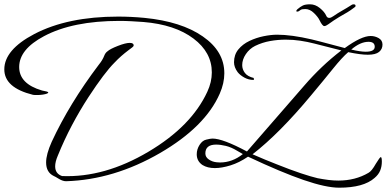

<svg xmlns="http://www.w3.org/2000/svg" viewBox="-113 -748 1795 891"><path d="M1528 -728Q1537 -728 1537 -721Q1537 -716 1531 -713Q1521 -705 1513 -700Q1505 -695 1499 -691Q1486 -684 1461 -669Q1436 -654 1410 -635Q1399 -627 1392 -627Q1383 -627 1370 -654Q1363 -669 1344 -687.5Q1325 -706 1304 -706Q1296 -706 1289.5 -705Q1283 -704 1278 -699Q1272 -694 1266 -694Q1262 -694 1262 -697Q1262 -700 1267 -705Q1281 -717 1292.5 -722.5Q1304 -728 1326 -728Q1350 -728 1371.5 -710.5Q1393 -693 1401 -675Q1405 -665 1415 -665Q1423 -665 1434 -673Q1454 -687 1474.5 -698.5Q1495 -710 1520 -726Q1522 -727 1524 -727.5Q1526 -728 1528 -728ZM194 93Q179 93 162 83Q151 76 145 73Q139 70 137 69Q101 52 101 6Q101 -32 127 -90Q209 -267 345 -447Q363 -469 371 -490Q376 -503 386 -510Q398 -521 434 -535Q470 -549 489 -549Q509 -549 507 -535Q506 -531 482 -514Q466 -502 450 -488Q434 -474 418 -457Q372 -411 298 -298Q257 -235 221 -167Q185 -99 155 -25Q143 3 143 24Q143 58 175 69Q372 77 576 -44Q775 -162 849 -322Q870 -367 870 -412Q870 -505 785 -569Q699 -634 552 -646Q524 -648 496 -649.5Q468 -651 441 -651Q224 -651 91 -580Q-24 -519 -24 -437Q-24 -359 82 -328Q111 -323 111 -319Q111 -313 86 -309Q79 -308 72.5 -307.5Q66 -307 60 -307Q55 -307 50 -307Q45 -307 40 -308Q-93 -341 -93 -426Q-93 -517 46 -590Q201 -671 435 -671Q495 -671 558 -665Q729 -648 828 -579Q928 -510 928 -408Q928 -362 907 -314Q840 -160 630 -38Q416 86 194 93ZM1461 123Q1400 123 1296.5 87.5Q1193 52 1038 -21Q997 7 956.5 19.5Q916 32 884 32Q850 32 827 18Q800 0 800 -32Q800 -55 813 -75.5Q826 -96 844 -100Q864 -105 873 -105Q921 -105 1033 -45L1300 -352Q1338 -396 1380.5 -436.5Q1423 -477 1471 -514L1345 -546Q1314 -554 1281 -559Q1248 -564 1213 -564Q1176 -564 1140 -557.5Q1104 -551 1071 -535Q1045 -522 1028 -497Q1011 -472 1011 -446Q1011 -426 1023.5 -409.5Q1036 -393 1065 -386Q1064 -385 1065 -381Q1066 -377 1064 -377Q1041 -377 1021 -388Q1001 -399 990 -413Q973 -436 973 -459Q973 -494 993 -518.5Q1013 -543 1044.5 -558Q1076 -573 1110.5 -580Q1145 -587 1173 -587Q1206 -587 1246.5 -581.5Q1287 -576 1334 -565Q1337 -565 1487 -525Q1564 -581 1607 -581Q1627 -581 1644.5 -571Q1662 -561 1662 -541Q1662 -520 1646 -507Q1630 -494 1594 -494Q1560 -494 1503 -506Q1474 -481 1433 -430Q1392 -379 1331 -306Q1185 -130 1059 -32Q1091 -18 1116.5 -7.5Q1142 3 1170 14Q1235 40 1283 56Q1331 72 1361 79Q1387 84 1411 87Q1435 90 1457 90Q1536 90 1597 54Q1612 46 1631 12Q1650 -19 1654 -19Q1659 -19 1659 2Q1659 24 1651.5 43Q1644 62 1625 78Q1574 123 1461 123ZM1584 -508Q1626 -508 1626 -531Q1626 -554 1597 -554Q1559 -554 1517 -518Q1538 -513 1555 -510.5Q1572 -508 1584 -508ZM908 6Q965 6 1014 -33L988 -48Q960 -65 935 -71Q910 -77 890 -77Q840 -77 840 -36Q840 -19 856 -8Q872 3 892 5Q896 5 900 5.5Q904 6 908 6Z"/></svg>

Font: Ephesis
Style: Regular
Weight: 400
Designer: Robert E. Leuschke
Foundry: Robert E. Leuschke
Version: Version 1.010; ttfautohint (v1.8.3)